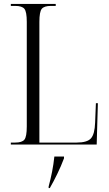

<svg xmlns="http://www.w3.org/2000/svg" viewBox="-20 -734 554 975"><path d="M35 0V-10H57Q92 -10 104 -25Q116 -40 116 -92V-623Q116 -674 104 -689Q92 -704 57 -704H35V-714H263V-704H239Q204 -704 192 -689Q180 -674 180 -623V-10H369Q423 -10 442 -31.5Q461 -53 463 -111L467 -210H477L471 0ZM227 213Q237 176 244.5 138Q252 100 256 61H305V70Q290 110 270.5 150Q251 190 233 221H227Z"/></svg>

Font: Noto Serif Display Condensed Light
Style: Regular
Weight: 300
Width: 3
Designer: Monotype Design Team
Foundry: Monotype Imaging Inc.
Version: Version 2.009